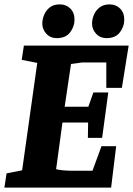

<svg xmlns="http://www.w3.org/2000/svg" viewBox="-33 -856 607 876"><path d="M-13 0 -3 -65 68 -79 137 -569 66 -583 76 -648H554L523 -455H452V-571H341L291 -564L262 -369H370L393 -434H461L433 -227H368L369 -297H252L223 -84Q240 -80 259.5 -78.5Q279 -77 298 -77H389L430 -189H497L474 0ZM453 -682Q424 -682 405.5 -702Q387 -722 387 -748Q387 -768 395.5 -788.5Q404 -809 422 -822.5Q440 -836 467 -836Q496 -836 515 -817Q534 -798 534 -766Q534 -735 514 -708.5Q494 -682 453 -682ZM226 -682Q197 -682 178.5 -702Q160 -722 160 -748Q160 -768 168.5 -788.5Q177 -809 194.5 -822.5Q212 -836 240 -836Q269 -836 288 -817Q307 -798 307 -766Q307 -735 287 -708.5Q267 -682 226 -682Z"/></svg>

Font: Faustina Light ExtraBold
Style: Italic
Weight: 800
Italic angle: -8°
Version: Version 1.200